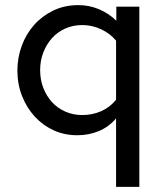

<svg xmlns="http://www.w3.org/2000/svg" viewBox="-20 -522 635 751"><path d="M282 7Q232 7 189.5 -12.5Q147 -32 115.5 -66.5Q84 -101 66 -147Q48 -193 48 -247Q48 -296 65 -342.5Q82 -389 113 -424Q144 -459 188 -480.5Q232 -502 286 -502Q329 -502 367 -486Q405 -470 435 -441V-496H525V209H434V-59Q405 -25 366 -9Q327 7 282 7ZM137 -248Q137 -210 149.5 -178Q162 -146 183.5 -122.5Q205 -99 235.5 -85.5Q266 -72 302 -72Q341 -72 375.5 -87Q410 -102 434 -132V-363Q411 -391 375.5 -407.5Q340 -424 302 -424Q266 -424 235.5 -410.5Q205 -397 183.5 -373Q162 -349 149.5 -317Q137 -285 137 -248Z"/></svg>

Font: Rosa Sans
Style: Regular
Weight: 400
Designer: Pentagram / MCKL
Foundry: Pentagram / MCKL
Version: Version 1.005;September 16, 2019;FontCreator 11.5.0.2425 64-